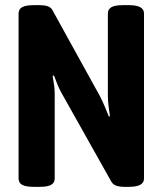

<svg xmlns="http://www.w3.org/2000/svg" viewBox="-20 -722 630 744"><path d="M110 2Q79 2 65.5 -6Q52 -14 52 -30V-670Q52 -686 65.5 -694Q79 -702 110 -702H136Q152 -702 166 -697.5Q180 -693 188 -674L368 -348Q378 -328 386 -309Q394 -290 402 -270L406 -272Q403 -292 400.5 -312Q398 -332 398 -351V-670Q398 -686 411.5 -694Q425 -702 456 -702H480Q538 -702 538 -670V-30Q538 2 480 2H461Q443 2 429 -3Q415 -8 407 -26L216 -366Q208 -381 201.5 -397.5Q195 -414 189 -430L184 -427Q187 -410 189.5 -393Q192 -376 192 -359V-30Q192 -14 178.5 -6Q165 2 134 2Z"/></svg>

Font: Asap Condensed VF Beta
Style: Regular
Weight: 400
Designer: Pablo Cosgaya
Foundry: Omnibus-Type
Version: Version 1.008